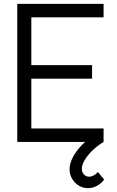

<svg xmlns="http://www.w3.org/2000/svg" viewBox="-20 -740 610 1001"><path d="M70 -720H520V-649.7H143.3V-400.3H460V-330H143.3V-70.3H520V0H70ZM342.7 143.3Q342.7 111.8 360.8 77.9Q379 44 410.2 12.7Q441.3 -18.7 480.3 -44L520 0Q489.3 18.7 463.4 43.2Q437.5 67.8 422.1 93.3Q406.7 118.8 406.7 139.7Q406.7 157.8 417.8 169.6Q429 181.3 444.7 181.3Q455.8 181.3 467.9 174.9Q480 168.5 490.7 157L523 196.3Q506.3 218.2 484.2 229.6Q462 241 438.3 241Q412.3 241 390.4 227.4Q368.5 213.8 355.6 191.3Q342.7 168.8 342.7 143.3Z"/></svg>

Font: Tap Sans
Style: Regular
Weight: 400
Designer: Tap Payments
Foundry: Tap Payments
Version: Version 1.001;Glyphs 3.1.2 (3151)